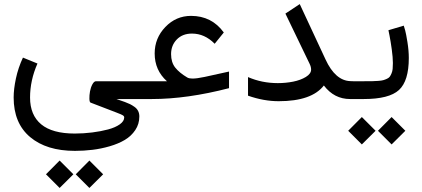

<svg xmlns="http://www.w3.org/2000/svg" viewBox="-20 -489 2086 948"><path d="M128.4 -7.3Q128.4 79.1 183.3 124.8Q238.3 170.4 349.1 170.4Q392.6 170.4 435.3 165Q478 159.7 513.7 150.1Q549.3 140.6 571.3 125Q593.3 109.4 593.3 90.8Q593.3 87.4 591.3 84.7Q589.4 82 584.5 79.3Q579.6 76.7 576.2 75.2Q572.8 73.7 565.2 70.8Q557.6 67.9 554.2 66.4L427.2 17.6Q421.9 15.6 421.4 -1.2Q420.9 -18.1 424.3 -37.4Q427.7 -56.6 436 -72.3Q444.3 -87.9 454.1 -87.9H692.4Q701.2 -87.9 701.2 -52.7V-36.1Q701.2 0 692.4 0H554.7L596.7 14.6Q611.3 20 621.8 25.1Q632.3 30.3 644 38.6Q655.8 46.9 661.9 58.8Q668 70.8 668 85.9Q668 123.5 647.9 153.3Q627.9 183.1 596.2 201.9Q564.5 220.7 521.7 233.2Q479 245.6 436.5 250.7Q394 255.9 350.1 255.9Q209.5 255.9 128.4 187.5Q47.4 119.1 47.4 -7.8Q47.4 -48.8 58.6 -101.6Q69.8 -154.3 93.3 -204.6L165 -175.3Q128.4 -92.3 128.4 -7.3ZM421.4 303.7 489.3 371.6 421.4 439 354 371.6ZM274.4 303.7 342.3 371.6 274.4 439 207 371.6Z M927.7 -323.2Q881.3 -323.2 853 -294.2Q824.7 -265.1 824.7 -221.7Q824.7 -181.2 845.2 -155.3Q865.7 -129.4 905.3 -106Q914.1 -101.1 930.7 -101.1Q952.1 -101.1 991.2 -109.4L1110.8 -135.7V-53.7Q903.8 0 729.5 0H670.4Q647 0 647 -36.1V-52.7Q647 -87.9 670.4 -87.9H804.2Q743.7 -142.1 743.7 -225.1Q743.7 -300.8 796.4 -355.7Q849.1 -410.6 923.3 -410.6Q1025.4 -410.6 1085 -328.6L1040 -272.9Q990.7 -323.2 927.7 -323.2Z M1723.6 -87.9Q1732.4 -87.9 1732.4 -52.7V-36.1Q1732.4 0 1723.6 0H1708.5Q1629.9 0 1579.1 -66.9Q1519 10.7 1356 10.7Q1282.2 10.7 1204.6 -16.6V-108.4Q1272.9 -78.6 1351.6 -78.6Q1390.6 -78.6 1427.5 -85.9Q1464.4 -93.3 1490.2 -109.1Q1516.1 -125 1516.1 -145.5Q1516.1 -159.2 1508.3 -174.8L1389.2 -421.9L1460 -468.8L1587.4 -195.3Q1635.7 -90.8 1710 -88.4Z M1776.4 0H1719.2Q1707.5 0 1703.6 -8.5Q1699.7 -17.1 1699.7 -36.1V-52.7Q1699.7 -71.8 1703.4 -79.8Q1707 -87.9 1718.3 -87.9H1778.3Q1803.2 -87.9 1817.1 -88.1Q1831.1 -88.4 1847.7 -89.6Q1864.3 -90.8 1872.8 -93.3Q1881.3 -95.7 1891.1 -100.3Q1900.9 -105 1905 -111.1Q1909.2 -117.2 1913.3 -127Q1917.5 -136.7 1918.7 -148.9Q1919.9 -161.1 1919.9 -177.7Q1919.9 -205.1 1914.3 -245.6Q1908.7 -286.1 1903.3 -313L1897.9 -339.8L1973.6 -362.3Q1976.6 -353.5 1980.7 -338.4Q1984.9 -323.2 1991.7 -281.2Q1998.5 -239.3 1998.5 -202.6Q1998.5 -89.4 1950 -44.7Q1901.4 0 1776.4 0ZM1913.6 88.9 1981.4 156.7 1913.6 224.1 1846.2 156.7ZM1766.6 88.9 1834.5 156.7 1766.6 224.1 1699.2 156.7Z"/></svg>

Font: Samim FD-WOL
Style: FD-WOL
Weight: 400
Foundry: DejaVu fonts team - Redesigned by Saber Rastikerdar
Version: Version 4.0.0